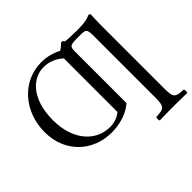

<svg xmlns="http://www.w3.org/2000/svg" viewBox="-192 -882 1287 1287"><g transform="rotate(-45 451.0 -239.0)"><path d="M810 56V-552C810 -600 813 -648 813 -648C813 -655 807 -658 798 -658C759 -641 729 -639 667 -639C624 -639 570 -641 559 -646C559 -656 552 -658 540 -658C529 -648 511 -629 494 -623C451 -646 401 -658 351 -658C172 -658 36 -506 36 -310C36 -113 180 10 352 10C434 10 509 -14 562 -60V-550C562 -600 572 -602 656 -602C718 -602 725 -600 725 -533V56C725 139 708 144 638 147C632 153 632 174 638 180C687 179 717 178 768 178C818 178 847 179 897 180C903 174 903 153 897 147C827 144 810 139 810 56ZM338 -624C391 -624 437 -605 477 -569V-61C446 -36 412 -24 371 -24C240 -24 132 -135 132 -327C132 -537 242 -624 338 -624Z"/></g></svg>

Font: Libertinus Math
Style: Regular
Weight: 400
Designer: Philipp H. Poll, Khaled Hosny
Foundry: Caleb Maclennan
Version: Version 7.050;RELEASE